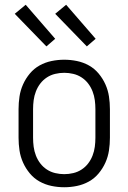

<svg xmlns="http://www.w3.org/2000/svg" viewBox="-20 -779 540 807"><path d="M250 8Q223 8 196.5 2.5Q170 -3 146.5 -16Q123 -29 105.5 -50Q88 -71 77 -95.5Q66 -120 62 -146.5Q58 -173 58 -200V-320Q58 -347 62 -373.5Q66 -400 77 -424.5Q88 -449 105.5 -470Q123 -491 146.5 -504Q170 -517 196.5 -522.5Q223 -528 250 -528Q277 -528 303.5 -522.5Q330 -517 353.5 -504Q377 -491 394.5 -470Q412 -449 423 -424.5Q434 -400 438 -373.5Q442 -347 442 -320V-200Q442 -173 438 -146.5Q434 -120 423 -95.5Q412 -71 394.5 -50Q377 -29 353.5 -16Q330 -3 303.5 2.5Q277 8 250 8ZM250 -47Q269 -47 288 -51.5Q307 -56 323 -66.5Q339 -77 350.5 -92Q362 -107 369 -125Q376 -143 378.5 -162Q381 -181 381 -200V-320Q381 -339 378.5 -358Q376 -377 369 -395Q362 -413 350.5 -428Q339 -443 323 -453.5Q307 -464 288 -468.5Q269 -473 250 -473Q231 -473 212 -468.5Q193 -464 177 -453.5Q161 -443 149.5 -428Q138 -413 131 -395Q124 -377 121.5 -358Q119 -339 119 -320V-200Q119 -181 121.5 -162Q124 -143 131 -125Q138 -107 149.5 -92Q161 -77 177 -66.5Q193 -56 212 -51.5Q231 -47 250 -47ZM345 -584 212 -721 258 -759 382 -616ZM175 -584 42 -721 88 -759 212 -616Z"/></svg>

Font: Iosevka Fixed Light
Style: Regular
Weight: 300
Monospace: yes
Designer: Belleve Invis
Foundry: Belleve Invis
Version: Version 32.3.0